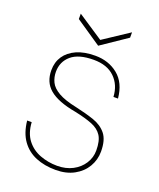

<svg xmlns="http://www.w3.org/2000/svg" viewBox="-133 -778 724 873"><g transform="rotate(20 229.5 -341.5)"><path d="M241 12Q187 12 144.5 -5.5Q102 -23 75.5 -60Q49 -97 43 -155H65Q68 -103 93 -70.5Q118 -38 157.5 -23Q197 -8 241 -8Q283 -8 315.5 -25Q348 -42 366.5 -71Q385 -100 385 -134Q385 -181 369 -205.5Q353 -230 320.5 -243Q288 -256 236 -267Q191 -275 159 -287.5Q127 -300 107 -317Q87 -334 77.5 -356.5Q68 -379 68 -408Q68 -447 87.5 -476Q107 -505 144 -521.5Q181 -538 234 -538Q299 -538 344.5 -501Q390 -464 397 -390H375Q372 -447 335.5 -482.5Q299 -518 234 -518Q161 -518 125.5 -487.5Q90 -457 90 -408Q90 -382 101 -359Q112 -336 143 -318Q174 -300 232 -288Q282 -277 321.5 -263.5Q361 -250 384 -221.5Q407 -193 407 -137Q407 -97 387 -63Q367 -29 329.5 -8.5Q292 12 241 12ZM230 -585 106 -669V-695L230 -613L354 -695V-669Z"/></g></svg>

Font: DM Sans 9pt Thin
Style: Regular
Weight: 250
Version: Version 4.004;gftools[0.9.30]